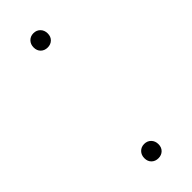

<svg xmlns="http://www.w3.org/2000/svg" viewBox="-191 -568 597 597"><g transform="rotate(-45 107.0 -270.0)"><path d="M76.5 -26Q76.5 -40 85.2 -49Q94 -58 107.5 -58Q121 -58 129.8 -49Q138.5 -40 138.5 -26Q138.5 -12 129.8 -3.5Q121 5 107.5 5Q94 5 85.2 -3.5Q76.5 -12 76.5 -26ZM76.5 -513Q76.5 -527 85.2 -536Q94 -545 107.5 -545Q121 -545 129.8 -536Q138.5 -527 138.5 -513Q138.5 -499 129.8 -490.5Q121 -482 107.5 -482Q94 -482 85.2 -490.5Q76.5 -499 76.5 -513Z"/></g></svg>

Font: Encode Sans Semi Expanded Thin
Style: Regular
Weight: 250
Width: 6
Designer: Multiple Designers
Foundry: Impallari Type
Version: Version 2.000